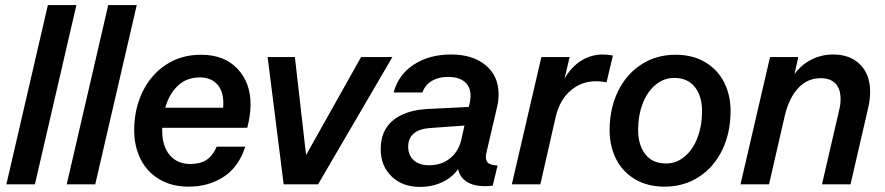

<svg xmlns="http://www.w3.org/2000/svg" viewBox="-20 -724 3475 754"><path d="M168 -704H280L117 0H5Z M405 -704H517L354 0H242Z M617 -222V-211Q617 -150 646.5 -115Q676 -80 728 -80Q767 -80 791.5 -96.5Q816 -113 831 -148H943Q918 -69 859 -30Q800 9 720 9Q655 9 606.5 -19.5Q558 -48 532.5 -98.5Q507 -149 507 -213Q507 -294 539 -361.5Q571 -429 630.5 -469Q690 -509 770 -509Q860 -509 912 -454.5Q964 -400 964 -314Q964 -272 951 -222ZM629 -301H856Q857 -307 857 -319Q857 -367 832.5 -393.5Q808 -420 765 -420Q713 -420 678.5 -387.5Q644 -355 629 -301Z M1182 -115 1398 -500H1521L1229 0H1094L1031 -500H1138Z M1891 -128Q1888 -116 1888 -107Q1888 -90 1899 -82.5Q1910 -75 1934 -74L1915 5Q1904 7 1884 7Q1839 7 1812 -11Q1785 -29 1779 -60Q1756 -27 1716.5 -8.5Q1677 10 1629 10Q1560 10 1517.5 -31.5Q1475 -73 1475 -138Q1475 -211 1523 -251Q1571 -291 1659 -296L1821 -304L1825 -321Q1828 -336 1828 -348Q1828 -383 1805 -402.5Q1782 -422 1739 -422Q1702 -422 1675.5 -406Q1649 -390 1639 -361H1526Q1544 -430 1604.5 -470Q1665 -510 1752 -510Q1836 -510 1887 -468Q1938 -426 1938 -353Q1938 -326 1931 -299ZM1791 -173 1804 -231 1667 -221Q1626 -218 1604.5 -199.5Q1583 -181 1583 -148Q1583 -114 1605 -94.5Q1627 -75 1665 -75Q1713 -75 1746.5 -101.5Q1780 -128 1791 -173Z M2387 -506 2362 -401Q2340 -405 2320 -405Q2264 -405 2221 -368.5Q2178 -332 2162 -264L2102 0H1990L2106 -500H2217L2197 -415Q2223 -461 2262 -485.5Q2301 -510 2348 -510Q2367 -510 2387 -506Z M2374 -212Q2374 -297 2406.5 -364.5Q2439 -432 2498 -470.5Q2557 -509 2633 -509Q2700 -509 2749 -480Q2798 -451 2823.5 -401Q2849 -351 2849 -288Q2849 -203 2816.5 -135.5Q2784 -68 2725 -29.5Q2666 9 2590 9Q2523 9 2474 -20Q2425 -49 2399.5 -99.5Q2374 -150 2374 -212ZM2737 -288Q2737 -346 2709 -382Q2681 -418 2627 -418Q2587 -418 2554.5 -391Q2522 -364 2504 -317.5Q2486 -271 2486 -213Q2486 -155 2514 -118.5Q2542 -82 2596 -82Q2636 -82 2668.5 -109Q2701 -136 2719 -183Q2737 -230 2737 -288Z M3397 -363Q3397 -334 3390 -303L3320 0H3208L3276 -294Q3281 -313 3281 -336Q3281 -375 3261 -396Q3241 -417 3203 -417Q3151 -417 3115 -378.5Q3079 -340 3062 -270L3000 0H2888L3004 -500H3115L3100 -433Q3127 -470 3166.5 -490Q3206 -510 3252 -510Q3318 -510 3357.5 -471Q3397 -432 3397 -363Z"/></svg>

Font: CBA Beacon Sans Bold
Style: Italic
Weight: 700
Italic angle: -13°
Designer: Wei Huang
Foundry: Wei Huang
Version: Version 1.002